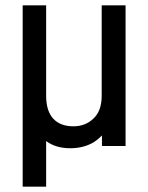

<svg xmlns="http://www.w3.org/2000/svg" viewBox="-20 -537 555 719"><path d="M360.8 -517.1H450.2V9.8H361.8V-29.8Q340.3 -8.3 323.2 0Q287.6 18.1 243.2 18.1Q188.5 18.1 152.8 -8.8V162.1H64.9V-517.1H152.8V-178.2Q152.8 -120.6 180.2 -91.8Q206.5 -64 254.9 -64Q300.8 -64 331.1 -94.2Q360.8 -122.6 360.8 -178.2Z"/></svg>

Font: D-DIN-PRO Medium
Style: Regular
Weight: 500
Designer: datto
Foundry: CyberFei
Version: Version 1.000;hotconv 1.0.109;makeotfexe 2.5.65596